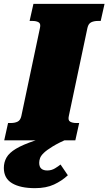

<svg xmlns="http://www.w3.org/2000/svg" viewBox="-62 -730 564 999"><path d="M281 -45 297 -11Q243 13 212 32Q181 51 166 65.5Q151 80 146.5 92.5Q142 105 142 117Q142 138 153 147.5Q164 157 184 157Q206 157 224 146Q242 135 253 126L291 182Q260 211 219 230Q178 249 120 249Q44 249 1 223.5Q-42 198 -42 144Q-42 114 -28 89.5Q-14 65 21 44Q56 23 119.5 1.5Q183 -20 281 -45ZM49 -126 146 -585Q151 -607 139 -614Q127 -621 107 -621H92L112 -710H482L462 -621H447Q427 -621 412.5 -614Q398 -607 393 -585L296 -126Q291 -104 303 -97Q315 -90 335 -90H350L330 0H-40L-20 -90H-5Q15 -90 29.5 -97Q44 -104 49 -126Z"/></svg>

Font: Roboto Serif 20pt Black
Style: Italic
Weight: 900
Italic angle: -10°
Version: Version 1.008